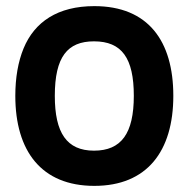

<svg xmlns="http://www.w3.org/2000/svg" viewBox="-20 -593 616 627"><path d="M288 14C460 14 546 -99 546 -280C546 -459 464 -573 288 -573C169 -573 93 -522 57 -435C39 -391 30 -339 30 -280C30 -100 115 14 288 14ZM287 -101C198 -101 159 -159 159 -280C159 -407 200 -458 287 -458C378 -458 417 -403 417 -280C417 -157 376 -101 287 -101Z"/></svg>

Font: OSH Darker Grotesque Black
Style: Regular
Weight: 900
Designer: Gabriel Lam
Foundry: TypeRant
Version: Version 1.000;Glyphs 3.1.1 (3148)